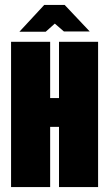

<svg xmlns="http://www.w3.org/2000/svg" viewBox="-20 -761 444 781"><path d="M25 0V-591H184V-362H220V-591H379V0H220V-245H184V0ZM59 -632 160 -741H243L345 -633H240L203 -665L166 -632Z"/></svg>

Font: Alumni Sans Thin Black
Style: Regular
Weight: 900
Version: Version 1.018